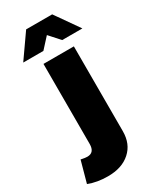

<svg xmlns="http://www.w3.org/2000/svg" viewBox="-269 -835 907 1105"><g transform="rotate(-30 184.5 -282.0)"><path d="M53 45C44 45 30 43 11 39L-28 180C11 195 53 202 100 202C162 202 211 186 248 153C285 120 303 76 303 19V-544H101V-12C101 26 85 45 53 45ZM397 -609 287 -766H114L4 -609H138L201 -678L263 -609Z"/></g></svg>

Font: Argentum Sans ExtraBold
Style: Regular
Weight: 800
Designer: Julieta Ulanovsky
Foundry: Julieta Ulanovsky
Version: Version 5.001;February 15, 2019;FontCreator 11.5.0.2425 64-b